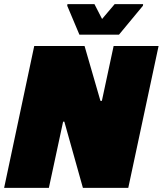

<svg xmlns="http://www.w3.org/2000/svg" viewBox="-25 -911 789 931"><path d="M-5 0 141 -688H385L462 -422H469L526 -688H744L597 0H377L287 -321H281L212 0ZM360 -743 301 -883 302 -891H433L470 -819L531 -891H669L668 -883L552 -743Z"/></svg>

Font: Saira Black
Style: Italic
Weight: 900
Italic angle: -12°
Designer: Hector Gatti with collaboration of the Omnibus-Type team
Foundry: Omnibus-Type
Version: Version 1.100; ttfautohint (v1.8.3)